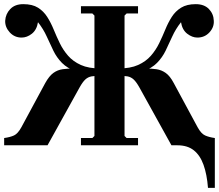

<svg xmlns="http://www.w3.org/2000/svg" viewBox="-20 -700 1055 925"><path d="M835 -35H1015V205H982Q977 140 960.5 94Q944 48 913.5 24Q883 0 835 0ZM590 -635 580 -625V-45L590 -35H645V0H370V-35H425L435 -45V-625L425 -635H370V-670H645V-635ZM806 0 652 -278Q637 -305 624 -317Q611 -329 594.5 -332Q578 -335 550 -335V-370H680Q710 -370 734 -366.5Q758 -363 778.5 -348.5Q799 -334 817 -300L932 -87Q949 -56 968 -47.5Q987 -39 1015 -35V0ZM923 -680Q964 -680 986.5 -656.5Q1009 -633 1010 -600Q1012 -569 989 -544Q966 -519 931 -519Q906 -519 882 -537.5Q858 -556 852 -593Q826 -560 810 -524.5Q794 -489 778 -456Q762 -423 736.5 -397Q711 -371 667 -355.5Q623 -340 550 -340V-370Q608 -370 645.5 -387Q683 -404 707 -431.5Q731 -459 747 -492Q763 -525 776.5 -558Q790 -591 807.5 -618.5Q825 -646 852.5 -663Q880 -680 923 -680ZM209 0H0V-35Q29 -39 47.5 -47.5Q66 -56 83 -87L198 -300Q217 -334 237 -348.5Q257 -363 281.5 -366.5Q306 -370 335 -370H465V-335Q438 -335 421 -332Q404 -329 391 -317Q378 -305 363 -278ZM92 -680Q136 -680 163 -663Q190 -646 207.5 -618.5Q225 -591 238.5 -558Q252 -525 268 -492Q284 -459 308 -431.5Q332 -404 369.5 -387Q407 -370 465 -370V-340Q392 -340 348 -355.5Q304 -371 278.5 -397Q253 -423 237 -456Q221 -489 205 -524.5Q189 -560 163 -593Q157 -556 133.5 -537.5Q110 -519 84 -519Q50 -519 27 -544Q4 -569 5 -600Q7 -633 29.5 -656.5Q52 -680 92 -680Z"/></svg>

Font: Brygada 1918
Style: Bold
Weight: 700
Designer: Mateusz Machalski | Borys Kosmynka | Przemek Hoffer
Foundry: NIEPODLEGLA 2018
Version: Version 3.006